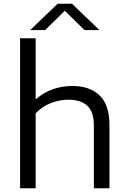

<svg xmlns="http://www.w3.org/2000/svg" viewBox="-20 -1014 690 1034"><path d="M88 -808H172V-482H176.5Q215 -516 264.8 -533.5Q314.5 -551 370 -551Q463 -551 516.2 -500.2Q569.5 -449.5 569.5 -341.5V0H485.5V-337.5Q485.5 -412 450 -444.5Q414.5 -477 349 -477Q299.5 -477 253 -458.5Q206.5 -440 172 -404V0H88ZM515.5 -852H435L329 -956L223 -852H142.5L290.5 -994H367.5Z"/></svg>

Font: Encode Sans Expanded
Style: Regular
Weight: 400
Width: 7
Designer: Multiple Designers
Foundry: Impallari Type
Version: Version 2.000